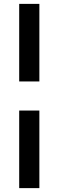

<svg xmlns="http://www.w3.org/2000/svg" viewBox="-20 -801 303 990"><path d="M183 -381V-781H79V-381ZM183 169V-231H79V169Z"/></svg>

Font: SnT
Style: Bold
Weight: 700
Designer: Natanael Gama
Version: Version 1.001;PS 001.001;hotconv 1.0.70;makeotf.lib2.5.58329